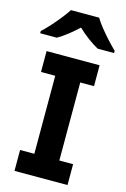

<svg xmlns="http://www.w3.org/2000/svg" viewBox="-185 -1104 768 1172"><g transform="rotate(15 199.5 -518.5)"><path d="M32 0V-132H122V-625H32V-757H367V-625H280V-132H367V0ZM-34 -852V-866Q-5 -893 22.5 -924Q50 -955 73.5 -985Q97 -1015 111 -1037H289Q305 -1010 330.5 -978.5Q356 -947 383.5 -917Q411 -887 433 -866V-852H329Q298 -869 263 -895Q228 -921 198 -950Q167 -921 134 -895Q101 -869 71 -852Z"/></g></svg>

Font: Menbere
Style: Regular
Weight: 400
Designer: Aleme Tadesse
Foundry: Sorkin Type Co
Version: Version 1.000